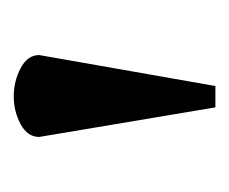

<svg xmlns="http://www.w3.org/2000/svg" viewBox="-47 -704 333 279"><g transform="rotate(-90 119.5 -564.5)"><path d="M179 -674 134 -418H103L60 -674Q60 -691 78.5 -701Q97 -711 119 -711Q141 -711 160 -701Q179 -691 179 -674Z"/></g></svg>

Font: Tiro Gurmukhi
Style: Regular
Weight: 400
Designer: Gurmukhi: John Hudson & Fiona Ross. Latin: John Hudson.
Foundry: Tiro Typeworks Ltd.
Version: Version 1.52